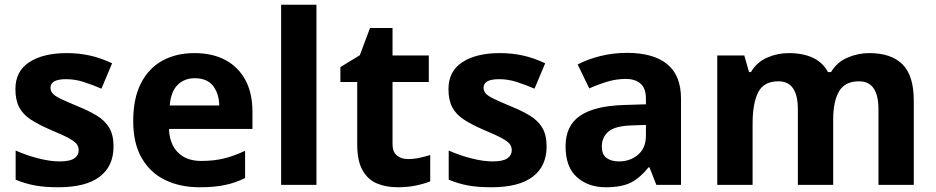

<svg xmlns="http://www.w3.org/2000/svg" viewBox="-20 -780 3950 810"><path d="M459 -162Q459 -79 400.5 -34.5Q342 10 226 10Q169 10 128 2.5Q87 -5 46 -22V-145Q90 -125 141 -112Q192 -99 231 -99Q275 -99 293.5 -112Q312 -125 312 -146Q312 -160 304.5 -171Q297 -182 272 -196Q247 -210 194 -232Q143 -254 110 -275.5Q77 -297 61 -327.5Q45 -358 45 -404Q45 -480 104 -518Q163 -556 261 -556Q312 -556 358 -546Q404 -536 453 -513L408 -406Q368 -423 332 -434.5Q296 -446 259 -446Q226 -446 209.5 -437Q193 -428 193 -410Q193 -397 201.5 -386.5Q210 -376 234.5 -364Q259 -352 307 -332Q354 -313 388 -292.5Q422 -272 440.5 -241.5Q459 -211 459 -162Z M800 -556Q876 -556 930.5 -527Q985 -498 1015 -443Q1045 -388 1045 -308V-236H693Q695 -173 730.5 -137Q766 -101 829 -101Q882 -101 925 -111.5Q968 -122 1014 -144V-29Q974 -9 929.5 0.5Q885 10 822 10Q740 10 677 -20.5Q614 -51 578 -113Q542 -175 542 -269Q542 -365 574.5 -428.5Q607 -492 665 -524Q723 -556 800 -556ZM801 -450Q758 -450 729.5 -422Q701 -394 696 -335H905Q904 -385 879 -417.5Q854 -450 801 -450Z M1315 0H1166V-760H1315Z M1701 -109Q1726 -109 1749 -114Q1772 -119 1795 -126V-15Q1771 -5 1735.5 2.5Q1700 10 1658 10Q1609 10 1570.5 -6Q1532 -22 1509.5 -61.5Q1487 -101 1487 -171V-434H1416V-497L1498 -547L1541 -662H1636V-546H1789V-434H1636V-171Q1636 -140 1654 -124.5Q1672 -109 1701 -109Z M2286 -162Q2286 -79 2227.5 -34.5Q2169 10 2053 10Q1996 10 1955 2.5Q1914 -5 1873 -22V-145Q1917 -125 1968 -112Q2019 -99 2058 -99Q2102 -99 2120.5 -112Q2139 -125 2139 -146Q2139 -160 2131.5 -171Q2124 -182 2099 -196Q2074 -210 2021 -232Q1970 -254 1937 -275.5Q1904 -297 1888 -327.5Q1872 -358 1872 -404Q1872 -480 1931 -518Q1990 -556 2088 -556Q2139 -556 2185 -546Q2231 -536 2280 -513L2235 -406Q2195 -423 2159 -434.5Q2123 -446 2086 -446Q2053 -446 2036.5 -437Q2020 -428 2020 -410Q2020 -397 2028.5 -386.5Q2037 -376 2061.5 -364Q2086 -352 2134 -332Q2181 -313 2215 -292.5Q2249 -272 2267.5 -241.5Q2286 -211 2286 -162Z M2626 -557Q2736 -557 2794.5 -509.5Q2853 -462 2853 -364V0H2749L2720 -74H2716Q2681 -30 2642 -10Q2603 10 2535 10Q2462 10 2414 -32.5Q2366 -75 2366 -163Q2366 -250 2427 -291.5Q2488 -333 2610 -337L2705 -340V-364Q2705 -407 2682.5 -427Q2660 -447 2620 -447Q2580 -447 2542 -435.5Q2504 -424 2466 -407L2417 -508Q2461 -531 2514.5 -544Q2568 -557 2626 -557ZM2647 -251Q2575 -249 2547 -225Q2519 -201 2519 -162Q2519 -128 2539 -113.5Q2559 -99 2591 -99Q2639 -99 2672 -127.5Q2705 -156 2705 -208V-253Z M3647 -556Q3740 -556 3787.5 -508.5Q3835 -461 3835 -356V0H3686V-319Q3686 -437 3604 -437Q3545 -437 3520 -395Q3495 -353 3495 -274V0H3346V-319Q3346 -437 3264 -437Q3202 -437 3178.5 -390.5Q3155 -344 3155 -257V0H3006V-546H3120L3140 -476H3148Q3173 -518 3216.5 -537Q3260 -556 3307 -556Q3367 -556 3409 -536.5Q3451 -517 3473 -476H3486Q3511 -518 3555.5 -537Q3600 -556 3647 -556Z"/></svg>

Font: Noto Sans Nag Mundari
Style: Bold
Weight: 700
Version: Version 1.000